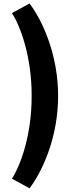

<svg xmlns="http://www.w3.org/2000/svg" viewBox="-20 -815 399 1072"><path d="M46.8 -741.8C94.1 -667.7 156.8 -501.4 156.8 -279.5C156.8 -58.6 94.5 107.7 46.8 182.7L145 236.4C214.5 145 304.5 -45 304.5 -279.1C304.5 -514.5 214.1 -704.5 145 -795.5Z"/></svg>

Font: Spartan MB ExtBd
Style: Regular
Weight: 800
Designer: Matt Bailey, Mirko Velimirovic
Foundry: Matt Bailey
Version: Version 1.005